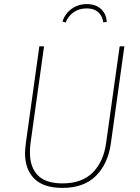

<svg xmlns="http://www.w3.org/2000/svg" viewBox="-20 -907 681 937"><path d="M521 -207Q507 -107 448 -48.5Q389 10 285 10Q192 10 147 -35.5Q102 -81 102 -160Q102 -174 106 -208L172 -681H195L129 -209Q126 -185 126 -163Q126 -91 164.5 -51.5Q203 -12 285 -12Q380 -12 433 -65.5Q486 -119 498 -210L564 -681H587ZM285 -802Q297 -840 329 -863.5Q361 -887 404 -887Q447 -887 473 -863Q499 -839 501 -800L484 -798Q479 -831 458.5 -848.5Q438 -866 403 -866Q367 -866 340.5 -848Q314 -830 300 -797Z"/></svg>

Font: Fira Sans Thin
Style: Italic
Weight: 250
Italic angle: -8°
Designer: Carrois Corporate & Edenspiekermann AG
Foundry: Carrois Corporate GbR & Edenspiekermann AG
Version: Version 4.203